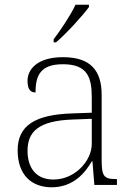

<svg xmlns="http://www.w3.org/2000/svg" viewBox="-20 -786 567 816"><path d="M208 -619V-606H218C261 -642 333 -721 358 -756V-766H301C280 -721 237 -657 208 -619ZM199 10C294 10 343 -54 370 -100H373L381 0H477V-25H471C419 -25 412 -40 412 -111V-383C412 -485 366 -543 248 -543C137 -543 97 -490 97 -443C97 -408 108 -393 131 -393C131 -467 153 -513 248 -513C354 -513 370 -454 370 -371V-307L287 -304C128 -299 55 -252 55 -147C55 -39 118 10 199 10ZM207 -23C129 -23 97 -78 97 -145C97 -225 142 -273 289 -278L370 -281V-174C370 -104 300 -23 207 -23Z"/></svg>

Font: Noto Serif Ethiopic ExtraLight
Style: Regular
Weight: 200
Designer: Monotype Design Team
Foundry: Monotype Imaging Inc.
Version: Version 2.102